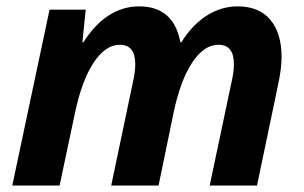

<svg xmlns="http://www.w3.org/2000/svg" viewBox="-20 -576 945 596"><path d="M412.1 -556.2Q519 -556.2 540 -444.8H543Q576.2 -498.5 621.3 -527.3Q666.5 -556.2 717.8 -556.2Q784.2 -556.2 819.1 -514.6Q854 -473.1 854 -398.9Q854 -361.8 842.8 -311L777.8 0H630.9L698.2 -318.8Q706.1 -352.1 706.1 -377Q706.1 -437 658.2 -437Q613.3 -437 576.9 -382.3Q540.5 -327.6 519 -227.1L472.2 0H325.2L392.1 -318.8Q399.9 -352.1 399.9 -377Q399.9 -437 352.1 -437Q307.1 -437 270.5 -381.3Q233.9 -325.7 212.9 -226.1L165 0H18.1L133.8 -545.9H246.1L235.8 -444.8H238.8Q310.1 -556.2 412.1 -556.2Z"/></svg>

Font: CAA NEO Sans
Style: Bold Italic
Weight: 700
Italic angle: -12°
Version: Version 1.10